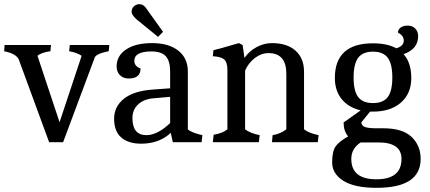

<svg xmlns="http://www.w3.org/2000/svg" viewBox="-21 -683 2064 922"><path d="M215 0 70 -395Q59 -425 -1 -437L1 -467H224L221 -437Q177 -431 159 -415L265 -96L371 -415Q350 -430 311 -437L314 -467H504L501 -437Q441 -425 434 -407L282 0Z M657 7Q595 7 561 -23Q527 -53 527 -112.5Q527 -172 575 -209.5Q623 -247 714 -253L796 -259V-340Q796 -390 775 -413Q754 -436 707 -436Q624 -436 624 -391Q624 -365 654 -354Q654 -306 597 -306Q571 -306 555 -322Q539 -338 539 -364Q539 -415 584.5 -445.5Q630 -476 709.5 -476Q789 -476 835 -440Q881 -404 881 -340V-61Q904 -44 951 -34L947 0H809L799 -45Q743 7 657 7ZM615 -116Q615 -34 682 -34Q735 -34 796 -92V-218L716 -211Q669 -207 642 -181.5Q615 -156 615 -116ZM636 -589Q611 -611 611 -626.5Q611 -642 622 -652.5Q633 -663 649.5 -663Q666 -663 679 -646L762 -530L738 -506Z M1354 -329Q1354 -428 1268 -428Q1234 -428 1203 -404.5Q1172 -381 1156 -344V-62Q1180 -43 1226 -34L1222 0H1001L1005 -36Q1048 -43 1071 -62V-347Q1071 -384 1055.5 -397.5Q1040 -411 1001 -413L1004 -442Q1017 -444 1126 -476L1144 -467L1153 -405Q1176 -438 1211.5 -457Q1247 -476 1285 -476Q1358 -476 1398.5 -439.5Q1439 -403 1439 -338V-62Q1461 -44 1509 -34L1505 0H1285L1288 -34Q1326 -40 1354 -62Z M1770 -475Q1839 -475 1882 -451Q1918 -462 1918 -487.5Q1918 -513 1890 -526Q1890 -541 1902.5 -550.5Q1915 -560 1937 -560Q1959 -560 1973 -546Q1987 -532 1987 -510Q1987 -447 1917 -423Q1954 -382 1954 -308Q1954 -234 1904.5 -190.5Q1855 -147 1770 -147H1756L1714 -95Q1716 -80 1729.5 -74Q1743 -68 1778 -67H1820Q1912 -67 1955.5 -25.5Q1999 16 1999 80Q1999 219 1787 219Q1681 219 1627.5 185Q1574 151 1574 97Q1574 43 1591 19.5Q1608 -4 1651 -28Q1629 -53 1629 -95L1711 -153Q1652 -167 1619.5 -207.5Q1587 -248 1587 -308Q1587 -475 1770 -475ZM1699 -217Q1721 -188 1770 -188Q1819 -188 1841 -217Q1863 -246 1863 -311Q1863 -376 1841 -405.5Q1819 -435 1770 -435Q1721 -435 1699 -405.5Q1677 -376 1677 -311Q1677 -246 1699 -217ZM1796 1H1711Q1666 30 1666 80Q1666 178 1786.5 178Q1907 178 1907 80Q1907 1 1796 1Z"/></svg>

Font: Caladea
Style: Regular
Weight: 400
Designer: Carolina Giovagnoli and Andres Torresi
Foundry: Carolina Giovagnoli and Andres Torresi
Version: Version 1.002